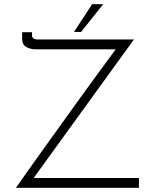

<svg xmlns="http://www.w3.org/2000/svg" viewBox="-20 -899 743 919"><path d="M56 0Q91 -50 138.5 -116.5Q186 -183 239.5 -257.5Q293 -332 346.5 -406.5Q400 -481 448.5 -547Q497 -613 534 -663H152Q124 -663 105 -674.5Q86 -686 86 -714V-745H133V-733Q133 -720 140 -715Q147 -710 164 -710H621L141 -47H645V0ZM474 -879 368 -746H334L421 -879Z"/></svg>

Font: Synthetic Light
Style: Regular
Weight: 300
Designer: Santiago Orozco
Foundry: Typemade
Version: Version 2.000; ttfautohint (v1.8.4.7-5d5b)